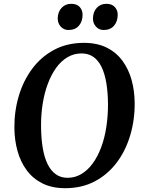

<svg xmlns="http://www.w3.org/2000/svg" viewBox="-20 -978 756 1008"><path d="M322 10Q253.5 10 203.2 -15Q153 -40 120.5 -83.8Q88 -127.5 72 -185Q56 -242.5 55.5 -307Q55 -395.5 79 -475.5Q103 -555.5 149.8 -618Q196.5 -680.5 264.8 -716.8Q333 -753 421 -753Q490 -753 540.2 -728Q590.5 -703 622.8 -659Q655 -615 670.8 -558.5Q686.5 -502 687 -439Q688 -350.5 664.2 -269.5Q640.5 -188.5 593.8 -125.8Q547 -63 478.8 -26.5Q410.5 10 322 10ZM334.5 -44.5Q374.5 -44.5 408 -64.8Q441.5 -85 467.5 -121Q493.5 -157 511.5 -205.5Q529.5 -254 538.2 -311.2Q547 -368.5 547 -431Q546.5 -494 538 -543.5Q529.5 -593 512.8 -627.2Q496 -661.5 470 -679.5Q444 -697.5 408 -697.5Q368 -697.5 334.2 -677.5Q300.5 -657.5 274.8 -621.8Q249 -586 231 -537.8Q213 -489.5 204 -432.8Q195 -376 195.5 -315Q196 -250.5 204.5 -200.5Q213 -150.5 230.2 -115.8Q247.5 -81 273.5 -62.8Q299.5 -44.5 334.5 -44.5ZM339 -820.5Q315 -820.5 298.8 -838.5Q282.5 -856.5 283 -882.5Q284 -916.5 303.8 -937.2Q323.5 -958 354 -958Q383.5 -958 398.8 -941Q414 -924 413.5 -899Q413 -864.5 393.8 -842.5Q374.5 -820.5 339 -820.5ZM524 -820.5Q499.5 -820.5 483.5 -838.5Q467.5 -856.5 468 -882.5Q469 -916.5 488.5 -937.2Q508 -958 538.5 -958Q567.5 -958 583 -941Q598.5 -924 598 -899Q597.5 -864.5 578.2 -842.5Q559 -820.5 524 -820.5Z"/></svg>

Font: Merriweather 20pt SemiBold
Style: Italic
Weight: 600
Italic angle: -7.8°
Version: Version 2.101